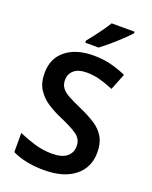

<svg xmlns="http://www.w3.org/2000/svg" viewBox="-171 -1029 892 1130"><g transform="rotate(20 275.0 -464.0)"><path d="M508 -195Q508 -100 439 -45Q370 10 248 10Q130 10 48 -30V-150Q93 -130 147 -113.5Q201 -97 257 -97Q321 -97 351 -122Q381 -147 381 -188Q381 -233 343 -259Q305 -285 232 -316Q188 -335 148 -361Q108 -387 82 -427Q56 -467 56 -529Q56 -621 120.5 -672.5Q185 -724 293 -724Q350 -724 399.5 -712Q449 -700 499 -678L458 -575Q413 -594 372.5 -605Q332 -616 289 -616Q237 -616 210 -592.5Q183 -569 183 -532Q183 -502 198 -482Q213 -462 244.5 -445Q276 -428 326 -406Q383 -381 424 -354Q465 -327 486.5 -289Q508 -251 508 -195ZM471 -928Q455 -910 424.5 -881Q394 -852 361 -824Q328 -796 304 -778H220V-791Q235 -809 255 -835Q275 -861 294.5 -888.5Q314 -916 327 -938H471Z"/></g></svg>

Font: Noto Sans Sinhala UI SemiBold
Style: Regular
Weight: 600
Designer: Jelle Bosma - Monotype Design Team
Foundry: Monotype Imaging Inc.
Version: Version 2.006; ttfautohint (v1.8.4.7-5d5b)